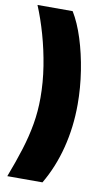

<svg xmlns="http://www.w3.org/2000/svg" viewBox="-99 -812 558 1003"><g transform="rotate(10 179.5 -311.0)"><path d="M15.6 143.6Q47.4 60.5 69.6 -10.5Q91.8 -81.5 103.5 -149.2Q115.2 -216.8 115.2 -289.1Q115.2 -371.6 101.8 -455.8Q88.4 -540 65.9 -618.9Q43.5 -697.8 15.6 -764.6H202.1Q235.4 -710.4 260 -632.6Q284.7 -554.7 298.6 -465.8Q312.5 -377 312.5 -289.1Q312.5 -168.9 284.4 -58.6Q256.3 51.8 202.1 143.6Z"/></g></svg>

Font: Inter Display Black
Style: Regular
Weight: 900
Designer: Rasmus Andersson
Foundry: rsms
Version: Version 4.000;git-a52131595